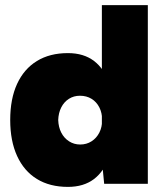

<svg xmlns="http://www.w3.org/2000/svg" viewBox="-20 -720 644 752"><path d="M388 0 379 -93V-700H559V0ZM246 12Q175 12 124.5 -19Q74 -50 47 -109Q20 -168 20 -250Q20 -333 47 -391.5Q74 -450 124.5 -481Q175 -512 246 -512Q308 -512 348.5 -481Q389 -450 408.5 -391.5Q428 -333 428 -250Q428 -168 408.5 -109Q389 -50 348.5 -19Q308 12 246 12ZM294 -154Q319 -154 338.5 -166.5Q358 -179 369 -200.5Q380 -222 380 -250Q380 -278 369 -299.5Q358 -321 338.5 -333Q319 -345 293 -345Q269 -345 250 -333Q231 -321 220 -299.5Q209 -278 208 -250Q209 -222 220 -200.5Q231 -179 250.5 -166.5Q270 -154 294 -154Z"/></svg>

Font: Figtree Black
Style: Regular
Weight: 900
Designer: Erik Kennedy
Foundry: Erik Kennedy
Version: Version 2.001;gftools[0.9.30]